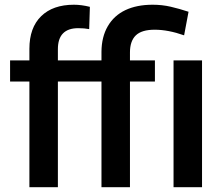

<svg xmlns="http://www.w3.org/2000/svg" viewBox="-20 -780 932 800"><path d="M102.5 0V-440.4H22V-528.3H102.5V-576.7Q102.5 -664.6 151.4 -712.4Q200.2 -760.3 288.1 -760.3Q319.3 -760.3 354.5 -751.5L351.6 -658.7Q332 -662.6 306.2 -662.6Q221.2 -662.6 221.2 -575.2V-528.3H402.8V-564.5Q403.3 -626.5 429.2 -670.9Q455.1 -715.3 502.4 -737.8Q549.8 -760.3 616.2 -760.3Q655.3 -760.3 691.2 -752Q727.1 -743.7 765.6 -731L747.1 -632.8Q680.7 -656.2 624.5 -656.2Q570.3 -656.2 545.9 -632.6Q521.5 -608.9 521.5 -561.5V-528.3H625.5V-440.4H521.5V0H402.8V-440.4H221.2V0ZM821.8 0H703.1V-528.3H821.8Z"/></svg>

Font: f629545970084
Style: Regular
Weight: 500
Designer: Google
Version: Version 2.137; 2017